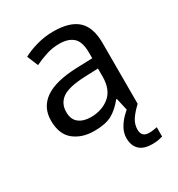

<svg xmlns="http://www.w3.org/2000/svg" viewBox="-181 -661 923 998"><g transform="rotate(-30 280.5 -162.5)"><path d="M288 -545Q386 -545 433 -502Q480 -459 480 -365V0H416L399 -76H395Q360 -32 321.5 -11Q283 10 215 10Q142 10 94 -28.5Q46 -67 46 -149Q46 -229 109 -272.5Q172 -316 303 -320L394 -323V-355Q394 -422 365 -448Q336 -474 283 -474Q241 -474 203 -461.5Q165 -449 132 -433L105 -499Q140 -518 188 -531.5Q236 -545 288 -545ZM314 -259Q214 -255 175.5 -227Q137 -199 137 -148Q137 -103 164.5 -82Q192 -61 235 -61Q303 -61 348 -98.5Q393 -136 393 -214V-262ZM412 116Q412 161 457 161Q474 161 485.5 158.5Q497 156 505 155V211Q491 215 477 217.5Q463 220 443 220Q390 220 365 195Q340 170 340 126Q340 97 354.5 70Q369 43 390.5 21Q412 -1 432 -15L480 0Q446 32 429 58.5Q412 85 412 116Z"/></g></svg>

Font: Noto Sans Tifinagh Air
Style: Regular
Weight: 400
Designer: JamraPatel
Foundry: JamraPatel LLC
Version: Version 2.006; ttfautohint (v1.8.4.7-5d5b)